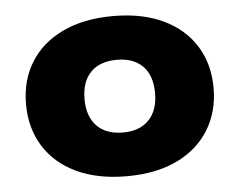

<svg xmlns="http://www.w3.org/2000/svg" viewBox="-43 -560 775 621"><g transform="rotate(-5 344.5 -249.0)"><path d="M345 11Q250 11 181.5 -21.5Q113 -54 76.5 -113Q40 -172 40 -249Q40 -327 76.5 -385.5Q113 -444 181.5 -476.5Q250 -509 345 -509Q440 -509 508 -476.5Q576 -444 612.5 -385.5Q649 -327 649 -249Q649 -172 612.5 -113Q576 -54 508 -21.5Q440 11 345 11ZM345 -131Q399 -131 429 -162Q459 -193 459 -249Q459 -306 429 -336.5Q399 -367 345 -367Q290 -367 260 -336.5Q230 -306 230 -249Q230 -193 260 -162Q290 -131 345 -131Z"/></g></svg>

Font: Nunito Sans 10pt SemiExpanded Black
Style: Regular
Weight: 900
Width: 6
Designer: Vernon Adams
Foundry: Vernon Adams
Version: Version 3.101;gftools[0.9.27]